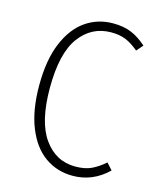

<svg xmlns="http://www.w3.org/2000/svg" viewBox="-107 -770 708 858"><g transform="rotate(15 246.5 -341.5)"><path d="M466 -633 440 -603Q408 -630 379.5 -641.5Q351 -653 313 -653Q222 -653 166.5 -578Q111 -503 111 -342Q111 -186 166 -109Q221 -32 311 -32Q355 -32 385 -46Q415 -60 446 -87L473 -57Q403 11 310 11Q238 11 182 -28.5Q126 -68 94 -147.5Q62 -227 62 -342Q62 -459 95 -538Q128 -617 184 -655.5Q240 -694 310 -694Q360 -694 395.5 -679Q431 -664 466 -633Z"/></g></svg>

Font: Fira Sans Condensed ExtraLight
Style: Regular
Weight: 275
Width: 3
Designer: Carrois Corporate & Edenspiekermann AG
Foundry: Carrois Corporate GbR & Edenspiekermann AG
Version: Version 4.203